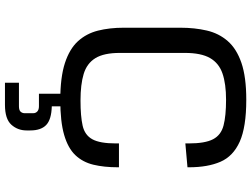

<svg xmlns="http://www.w3.org/2000/svg" viewBox="-136 -620 984 751"><g transform="rotate(90 355.5 -245.0)"><path d="M371.6 10.7Q283.2 10.7 227.5 -7.3Q171.9 -25.4 141.8 -58.3Q111.8 -91.3 100.3 -136.7Q88.9 -182.1 88.9 -237.3V-459Q88.9 -515.1 99.9 -562.3Q110.8 -609.4 140.9 -644Q170.9 -678.7 226.3 -697.8Q281.7 -716.8 370.6 -716.8Q477.5 -716.8 534.7 -691.2Q591.8 -665.5 613.3 -615.7Q634.8 -565.9 634.8 -493.2V-486.8L541.5 -478.5V-491.7Q541.5 -555.7 525.1 -586.9Q508.8 -618.2 471.2 -627.9Q433.6 -637.7 370.6 -637.7Q308.6 -637.7 268.1 -623.8Q227.5 -609.9 207.5 -575Q187.5 -540 187.5 -477.1V-222.2Q187.5 -159.7 208 -126.5Q228.5 -93.3 269.8 -80.8Q311 -68.4 373.5 -68.4Q435.1 -68.4 471.9 -76.7Q508.8 -85 525.1 -114.5Q541.5 -144 541.5 -207V-218.8H634.8V-213.9Q634.8 -160.6 624.8 -118.9Q614.7 -77.1 587.4 -48.3Q560.1 -19.5 508.1 -4.4Q456.1 10.7 371.6 10.7ZM304.2 227.1V172.4H396Q411.6 172.4 417.5 165.8Q423.3 159.2 423.3 149.9V116.7Q423.3 106.9 416.5 100.6Q409.7 94.2 396 94.2H347.2V-14.6H396.5V43.9Q448.2 45.4 469.5 65.9Q490.7 86.4 490.7 127.9V142.6Q490.7 177.2 468.3 202.1Q445.8 227.1 390.6 227.1Z"/></g></svg>

Font: Monda
Style: Regular
Weight: 400
Designer: Vernon Adams
Foundry: Vernon Adams
Version: Version 2.100; ttfautohint (v1.8.3)